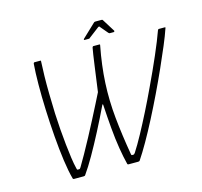

<svg xmlns="http://www.w3.org/2000/svg" viewBox="-113 -926 1105 1051"><g transform="rotate(-15 439.0 -401.0)"><path d="M181 0Q177 0 175 -1.5Q173 -3 173 -5Q161 -48 152 -112.5Q143 -177 137 -253Q131 -329 128 -405.5Q125 -482 125.5 -550Q126 -618 130 -667Q131 -669 132 -671Q133 -673 136 -673H167Q172 -673 172 -672Q172 -671 172 -668Q170 -632 169 -585.5Q168 -539 169 -485Q170 -431 172 -372Q174 -327 177.5 -281.5Q181 -236 185.5 -194Q190 -152 195 -116Q200 -80 207 -52Q208 -50 208.5 -47Q209 -44 212 -44H220Q223 -44 225.5 -46Q228 -48 230 -52Q245 -77 266.5 -115Q288 -153 312 -198Q336 -243 358.5 -286.5Q381 -330 399.5 -366.5Q418 -403 429 -425Q433 -457 438.5 -494.5Q444 -532 448.5 -567.5Q453 -603 457.5 -630.5Q462 -658 464 -669Q466 -671 466.5 -673Q467 -675 470 -675H503Q507 -675 507.5 -673.5Q508 -672 507 -669Q486 -561 481 -462.5Q476 -364 486 -264Q496 -164 515 -53Q516 -49 516.5 -46.5Q517 -44 520 -44Q522 -44 524.5 -44Q527 -44 529 -44Q532 -44 538 -52Q562 -89 590.5 -141.5Q619 -194 649.5 -254.5Q680 -315 708 -375Q748 -459 782 -537.5Q816 -616 834 -667Q836 -670 837 -671.5Q838 -673 840 -673H874Q880 -673 876 -666Q864 -630 841.5 -576.5Q819 -523 791 -460.5Q763 -398 731.5 -332.5Q700 -267 668 -205Q636 -143 606.5 -91.5Q577 -40 554 -6Q552 -2 549 -1Q546 0 543 0Q535 0 525.5 0Q516 0 507 0Q498 0 489 0Q486 0 484 -1.5Q482 -3 482 -5Q472 -44 463 -98.5Q454 -153 448.5 -217.5Q443 -282 439 -349Q439 -354 437 -354Q435 -354 433 -349Q401 -282 367 -216.5Q333 -151 301.5 -96Q270 -41 245 -6Q243 -2 240 -1Q237 0 234 0ZM432 -720Q429 -720 429 -722.5Q429 -725 431 -727L507 -799Q510 -802 515 -802H551Q555 -802 557 -799L602 -727Q603 -725 601.5 -722.5Q600 -720 597 -720H574Q573 -720 571.5 -721.5Q570 -723 568 -724L530 -769Q529 -772 523 -769L464 -724Q463 -722 461 -721Q459 -720 456 -720Z"/></g></svg>

Font: Glory ExtraLight
Style: Italic
Weight: 250
Italic angle: -12°
Version: Version 1.011